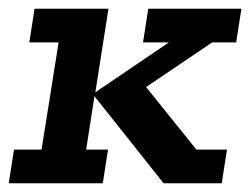

<svg xmlns="http://www.w3.org/2000/svg" viewBox="-30 -419 572 439"><path d="M-10 0 2 -77H65L104 -322H37L49 -399H218L188 -208L356 -322H297L309 -399H522L510 -322H455L304 -220L419 -77H489L477 0H344L186 -199L167 -77H217L205 0Z"/></svg>

Font: Rokkitt SemiBold SemiBold
Style: Italic
Weight: 600
Italic angle: -9°
Version: Version 3.103